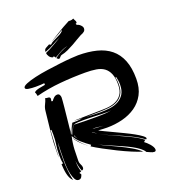

<svg xmlns="http://www.w3.org/2000/svg" viewBox="-177 -1162 1135 1281"><g transform="rotate(-20 390.5 -522.0)"><path d="M647 -31Q639 -46 619 -61.5Q599 -77 571 -92Q543 -107 511 -121Q479 -135 448 -148.5Q417 -162 390 -174Q371 -182 357 -190Q386 -173 418 -159Q455 -142 492.5 -124Q530 -106 565 -86Q600 -66 629 -40Q600 -48 556 -66.5Q512 -85 466.5 -107.5Q421 -130 378.5 -153Q336 -176 310 -193L317 -202Q289 -221 260 -246Q231 -271 215 -301Q204 -254 202 -211Q200 -168 200 -129Q200 -115 207 -102.5Q214 -90 214 -79Q214 -64 200 -61Q192 -80 188 -99Q184 -118 182 -137Q182 -117 184 -98Q187 -78 194 -58L179 -52L188 -40Q186 -29 179.5 -19.5Q173 -10 160 -10Q144 -10 134.5 -27.5Q125 -45 119.5 -69.5Q114 -94 112.5 -119.5Q111 -145 111 -162Q111 -196 111.5 -229Q112 -262 114 -296Q109 -264 108.5 -231Q108 -198 108 -165Q108 -130 112 -93Q116 -56 124 -22Q111 -34 104.5 -49Q98 -64 94.5 -80.5Q91 -97 89.5 -114Q88 -131 87 -147L99 -150Q95 -165 94 -180.5Q93 -196 93 -212Q93 -247 98 -280.5Q103 -314 103 -349V-361L102 -386H96Q94 -338 90.5 -290Q87 -242 86 -193Q85 -203 85 -212V-231Q85 -304 92.5 -374.5Q100 -445 108 -517Q110 -540 120 -559.5Q130 -579 136 -600Q140 -597 146 -596.5Q152 -596 157 -595.5Q162 -595 166 -592Q170 -589 170 -582Q170 -578 169 -574L167 -566L176 -563Q183 -574 194 -584Q205 -594 219 -594Q230 -594 235 -585Q240 -576 240 -566Q240 -560 238.5 -541Q237 -522 234.5 -497Q232 -472 229 -443.5Q226 -415 223.5 -390Q221 -365 219 -347.5Q217 -330 217 -326L241 -380Q238 -371 235.5 -365Q233 -359 231 -353Q229 -347 225.5 -340Q222 -333 216 -322V-308L249 -383Q265 -383 280.5 -383.5Q296 -384 312 -387L322 -389Q300 -389 287.5 -389.5Q275 -390 264 -392Q304 -392 343.5 -393.5Q383 -395 424 -395Q460 -395 495.5 -397Q531 -399 559.5 -411Q588 -423 606 -448Q624 -473 624 -519Q624 -566 612 -595Q600 -624 577.5 -640.5Q555 -657 521 -662.5Q487 -668 444 -668Q356 -668 267 -660Q178 -652 93 -630Q91 -638 90 -644.5Q89 -651 85 -656Q85 -662 96 -667Q107 -672 121 -675Q135 -678 147.5 -680Q160 -682 164 -683V-695Q157 -694 140 -693Q123 -692 103 -692Q76 -692 53 -695.5Q30 -699 30 -710Q30 -722 56.5 -733Q83 -744 124 -753.5Q165 -763 214 -770Q263 -777 308.5 -782.5Q354 -788 389.5 -790.5Q425 -793 439 -793Q511 -793 569 -778.5Q627 -764 667.5 -731Q708 -698 729.5 -644.5Q751 -591 751 -513Q751 -448 726.5 -402.5Q702 -357 661 -328.5Q620 -300 567 -286.5Q514 -273 457 -273Q441 -273 425.5 -274Q410 -275 394 -276Q405 -269 430.5 -257Q456 -245 487.5 -230Q519 -215 553.5 -198.5Q588 -182 616 -166.5Q644 -151 662 -137.5Q680 -124 680 -116L675 -110Q642 -134 607 -152Q572 -170 535.5 -186Q499 -202 462 -217Q427 -232 392 -252Q426 -232 460 -217L531 -185Q567 -169 601.5 -151.5Q636 -134 668 -110L655 -98Q662 -93 671.5 -84.5Q681 -76 689.5 -66Q698 -56 704 -45.5Q710 -35 710 -26Q710 -13 698 -13Q686 -13 672 -20Q658 -27 647 -31ZM429 -389Q409 -389 387.5 -388.5Q366 -388 344 -388Q369 -387 396 -385.5Q423 -384 451 -384Q486 -384 519.5 -388.5Q553 -393 579 -407.5Q605 -422 620.5 -447.5Q636 -473 636 -515Q636 -529 634 -542Q632 -555 629 -569H623Q629 -545 629 -520Q629 -475 613 -449Q597 -423 570 -409.5Q543 -396 506.5 -392.5Q470 -389 429 -389ZM252 -367Q292 -365 333.5 -364.5Q375 -364 419 -364Q445 -364 471 -365.5Q497 -367 521 -372Q510 -370 499 -370H478Q466 -370 449 -370.5Q432 -371 412 -372Q392 -373 370 -373.5Q348 -374 327 -374Q304 -374 285 -373Q266 -372 252 -367ZM214 -290Q234 -264 254.5 -241.5Q275 -219 301 -199Q277 -216 252.5 -240Q228 -264 214 -290ZM362 -298Q382 -296 402 -295Q421 -294 438 -293Q424 -294 410 -296Q394 -299 378 -299H370Q366 -299 362 -298ZM249 -367Q248 -364 243.5 -355Q239 -346 234.5 -335.5Q230 -325 226 -316Q222 -307 222 -304L224 -306L249 -364ZM353 -279H350Q364 -268 382 -258ZM230 -296Q232 -291 236.5 -284.5Q241 -278 248 -271Q242 -278 238 -285.5Q234 -293 232 -300ZM348 -195Q351 -193 353 -192ZM313 -814Q308 -814 304 -817.5Q300 -821 297 -825Q341 -859 393 -875Q367 -870 342 -856.5Q317 -843 294 -829Q292 -833 289.5 -836.5Q287 -840 284 -842L278 -837Q262 -841 253 -854.5Q244 -868 244 -880L248 -882Q274 -893 306.5 -912Q339 -931 367 -948Q337 -934 307.5 -917Q278 -900 243 -888Q243 -905 254.5 -912Q266 -919 282 -927L294 -921Q305 -932 318.5 -939Q332 -946 345.5 -952Q359 -958 371.5 -965Q384 -972 395 -984Q393 -984 393 -988Q370 -973 347 -961Q325 -949 301 -936Q338 -958 374 -981Q411 -1004 459 -1029Q462 -1028 469 -1028Q482 -1028 493 -1034Q495 -1027 500 -1019Q505 -1011 505 -1004Q505 -997 496 -996L501 -986Q514 -984 526 -972Q538 -960 538 -949Q538 -935 528.5 -927Q519 -919 502 -913Q488 -906 469.5 -894.5Q451 -883 429.5 -871Q408 -859 384.5 -848Q361 -837 336 -832Q330 -830 324 -822Q318 -814 313 -814Z"/></g></svg>

Font: Finger Paint
Style: Regular
Weight: 400
Designer: Ralph du Carrois
Foundry: Ralph du Carrois
Version: Version 1.002